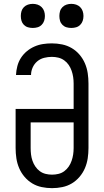

<svg xmlns="http://www.w3.org/2000/svg" viewBox="-20 -968 540 996"><path d="M250 8Q223 8 196.5 2.5Q170 -3 147.5 -16.5Q125 -30 107.5 -50.5Q90 -71 79.5 -95.5Q69 -120 65 -146.5Q61 -173 61 -200V-403H362V-535Q362 -552 359.5 -568.5Q357 -585 351.5 -601Q346 -617 336.5 -631Q327 -645 313 -655Q299 -665 282.5 -669Q266 -673 249 -673Q229 -673 209 -668Q189 -663 173.5 -650Q158 -637 149.5 -618Q141 -599 141 -579H63Q64 -602 70 -625Q76 -648 88.5 -667.5Q101 -687 119 -702Q137 -717 158.5 -726.5Q180 -736 203 -739.5Q226 -743 249 -743Q276 -743 302.5 -737.5Q329 -732 352 -718.5Q375 -705 392.5 -684.5Q410 -664 420.5 -639.5Q431 -615 435 -588.5Q439 -562 439 -535V-200Q439 -173 435 -146.5Q431 -120 420.5 -95.5Q410 -71 392.5 -50.5Q375 -30 352.5 -16.5Q330 -3 303.5 2.5Q277 8 250 8ZM250 -62Q267 -62 283.5 -66Q300 -70 313.5 -80Q327 -90 336.5 -104Q346 -118 351.5 -134Q357 -150 359.5 -166.5Q362 -183 362 -200V-333H139V-200Q139 -183 141 -166.5Q143 -150 148.5 -134Q154 -118 163.5 -104Q173 -90 186.5 -80Q200 -70 216.5 -66Q233 -62 250 -62ZM350 -823Q337 -823 325 -826.5Q313 -830 304 -839Q295 -848 291.5 -860Q288 -872 288 -885Q288 -898 291.5 -910Q295 -922 304 -931Q313 -940 325 -944Q337 -948 350 -948Q363 -948 375 -944Q387 -940 396 -931Q405 -922 409 -910Q413 -898 413 -885Q413 -872 409 -860Q405 -848 396 -839Q387 -830 375 -826.5Q363 -823 350 -823ZM150 -823Q137 -823 125 -826.5Q113 -830 104 -839Q95 -848 91.5 -860Q88 -872 88 -885Q88 -898 91.5 -910Q95 -922 104 -931Q113 -940 125 -944Q137 -948 150 -948Q163 -948 175 -944Q187 -940 196 -931Q205 -922 209 -910Q213 -898 213 -885Q213 -872 209 -860Q205 -848 196 -839Q187 -830 175 -826.5Q163 -823 150 -823Z"/></svg>

Font: Iosevka Slab
Style: Regular
Weight: 400
Monospace: yes
Designer: Belleve Invis
Foundry: Belleve Invis
Version: Version 11.2.4; ttfautohint (v1.8.3)